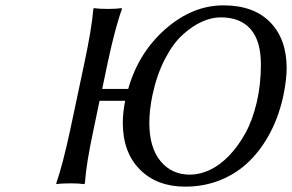

<svg xmlns="http://www.w3.org/2000/svg" viewBox="-20 -678 1080 710"><path d="M795.9 -613.8Q762.7 -613.8 727.1 -597.9Q691.4 -582 655.8 -549.8Q620.1 -517.6 590.1 -460Q560.1 -402.3 543.9 -327.1Q532.2 -270 532.2 -224.1Q532.2 -132.3 573.5 -82.3Q614.7 -32.2 682.1 -32.2Q718.8 -32.2 755.9 -49.6Q793 -66.9 826.9 -102.1Q860.8 -137.2 887.2 -185.1Q913.6 -232.9 929.2 -298.8Q944.8 -364.7 944.8 -439Q944.8 -526.9 906.7 -570.3Q868.7 -613.8 795.9 -613.8ZM292 -444.8Q318.8 -569.8 325.2 -645L327.1 -647.9Q345.7 -645 377.9 -645Q411.1 -645 429.2 -647.9L431.2 -645Q407.2 -581.1 377.9 -444.8L357.9 -349.1H454.1Q492.2 -483.4 592 -570.8Q691.9 -658.2 806.2 -658.2Q918 -658.2 979 -595.9Q1040 -533.7 1040 -425.8Q1040 -385.3 1028.8 -329.1Q1013.2 -253.4 981.2 -191.2Q949.2 -128.9 903.6 -83.5Q857.9 -38.1 796.9 -12.9Q735.8 12.2 665 12.2Q560.1 12.2 497.1 -51.3Q434.1 -114.7 434.1 -224.1Q434.1 -261.7 442.9 -305.2H348.1L326.2 -200.2Q298.8 -73.2 293.9 0L291 2.9Q272.5 0 241.2 0Q207 0 189 2.9L188 0Q211.9 -68.4 240.2 -200.2Z"/></svg>

Font: Linear Smooth
Style: Italic
Weight: 400
Designer: Philipp H. Poll, Flanker
Foundry: Philipp H. Poll, reworked by Flanker
Version: Version 1.061 | FøM Fix